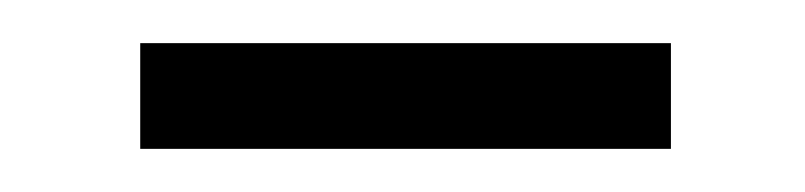

<svg xmlns="http://www.w3.org/2000/svg" viewBox="-20 -321 373 89"><path d="M45 -252H291V-301H45Z"/></svg>

Font: Noto Sans JP Light
Style: Regular
Weight: 300
Designer: Ryoko NISHIZUKA (kana & ideographs); Paul D. Hunt (Latin, Greek & Cyrillic); Wenlong ZHANG (bopomofo); Sandoll Communica
Foundry: Adobe Systems Incorporated
Version: Version 1.004;PS 1.004;hotconv 1.0.82;makeotf.lib2.5.63406